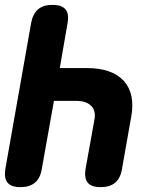

<svg xmlns="http://www.w3.org/2000/svg" viewBox="-21 -760 641 790"><path d="M195 -740Q233 -740 248.5 -721.5Q264 -703 257 -665L225 -480H335Q440 -480 488 -427.5Q536 -375 519 -280L481 -65Q475 -27 453 -8.5Q431 10 393 10Q355 10 340 -8.5Q325 -27 331 -65L368 -270Q374 -305 353.5 -325Q333 -345 292 -345H201L151 -65Q145 -27 123 -8.5Q101 10 63 10Q25 10 10 -8.5Q-5 -27 1 -65L107 -665Q114 -703 135.5 -721.5Q157 -740 195 -740Z"/></svg>

Font: Maple Mono NL ExtraBold
Style: Italic
Weight: 800
Italic angle: -10°
Monospace: yes
Designer: subframe7536
Version: Version 7.000